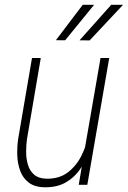

<svg xmlns="http://www.w3.org/2000/svg" viewBox="-20 -770 533 800"><path d="M328.6 -123 398.9 -528.3H435.1L343.8 0H308.1ZM350.1 -212.4 369.6 -212.9Q362.3 -172.4 348.1 -132.3Q334 -92.3 310.3 -60.1Q286.6 -27.8 251.5 -8.5Q216.3 10.7 168 10.3Q126 10.3 100.8 -8.5Q75.7 -27.3 64.5 -57.4Q53.2 -87.4 52 -122.3Q50.8 -157.2 55.7 -191.4L113.3 -528.3H149.9L92.3 -189.9Q88.9 -165 88.9 -136.7Q88.9 -108.4 96.4 -83.3Q104 -58.1 122.3 -42.2Q140.6 -26.4 172.9 -25.4Q227.1 -24.4 262.9 -52Q298.8 -79.6 319.8 -122.3Q340.8 -165 350.1 -212.4ZM311.5 -602.1 443.4 -750H492.7L353.5 -601.6ZM212.9 -602.5 324.7 -750H372.1L251.5 -602.1Z"/></svg>

Font: Roboto Condensed ExtraLight
Style: Italic
Weight: 250
Italic angle: -12°
Designer: Christian Robertson
Foundry: Google
Version: Version 3.008; 2023